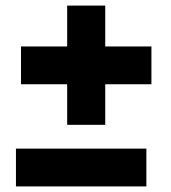

<svg xmlns="http://www.w3.org/2000/svg" viewBox="-20 -666 611 686"><path d="M356 -220H220V-365H55V-500H220V-646H356V-500H521V-365H356ZM37 0V-135H503V0Z"/></svg>

Font: Haskoy ExtraBold
Style: Regular
Weight: 800
Designer: Ertekin Erdin
Foundry: Ertekin Erdin
Version: Version 2.000; ttfautohint (v1.8.4.7-5d5b)